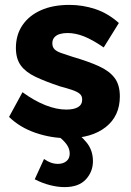

<svg xmlns="http://www.w3.org/2000/svg" viewBox="-20 -555 537 785"><path d="M256 10Q189 10 125 -12Q61 -34 17 -77L72 -178Q120 -143 165.5 -125Q211 -107 251 -107Q282 -107 299 -117Q316 -127 316 -148Q316 -163 306 -171.5Q296 -180 275.5 -187Q255 -194 225 -202Q165 -222 125 -241Q85 -260 65 -287.5Q45 -315 45 -359Q45 -412 71.5 -451.5Q98 -491 147 -513Q196 -535 264 -535Q318 -535 369.5 -518Q421 -501 466 -461L404 -361Q359 -392 324 -406Q289 -420 256 -420Q239 -420 225 -416Q211 -412 202.5 -402.5Q194 -393 194 -378Q194 -363 202.5 -354Q211 -345 229.5 -338.5Q248 -332 276 -323Q341 -304 384 -284.5Q427 -265 448.5 -236.5Q470 -208 470 -161Q470 -81 412.5 -35.5Q355 10 256 10ZM244 210Q216 210 184.5 202Q153 194 122 178L160 95Q174 105 188 110Q202 115 217 115Q238 115 251.5 104Q265 93 265 73Q265 53 252.5 35.5Q240 18 216 0L268 -32Q307 -5 333.5 27Q360 59 360 104Q360 147 331 178.5Q302 210 244 210Z"/></svg>

Font: Raleway Thin ExtraBold
Style: Regular
Weight: 800
Version: Version 4.026